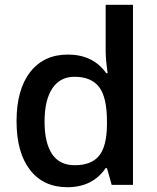

<svg xmlns="http://www.w3.org/2000/svg" viewBox="-20 -780 663 810"><path d="M264.2 9.8Q163.1 9.8 106.4 -63.5Q49.8 -136.7 49.8 -269Q49.8 -401.9 107.2 -475.8Q164.6 -549.8 266.1 -549.8Q372.6 -549.8 428.2 -471.2H434.1Q425.8 -529.3 425.8 -563V-759.8H541V0H451.2L431.2 -70.8H425.8Q370.6 9.8 264.2 9.8ZM294.9 -83Q365.7 -83 397.9 -122.8Q430.2 -162.6 431.2 -252V-268.1Q431.2 -370.1 397.9 -413.1Q364.7 -456.1 293.9 -456.1Q233.4 -456.1 200.7 -407Q168 -357.9 168 -267.1Q168 -177.2 199.7 -130.1Q231.4 -83 294.9 -83Z"/></svg>

Font: f41836669439504   
Style: Regular
Weight: 600
Foundry: Ascender Corporation
Version: Version 1.10